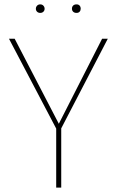

<svg xmlns="http://www.w3.org/2000/svg" viewBox="-20 -858 534 878"><path d="M260 -271V0H237V-270L21 -681H47L249 -292L447 -681H473ZM184 -818Q184 -810 178.5 -804.5Q173 -799 164 -799Q155 -799 149.5 -804.5Q144 -810 144 -818Q144 -826 149.5 -832Q155 -838 164 -838Q173 -838 178.5 -832Q184 -826 184 -818ZM349 -818Q349 -810 344 -804.5Q339 -799 330 -799Q320 -799 314.5 -804.5Q309 -810 309 -818Q309 -827 314.5 -832.5Q320 -838 330 -838Q339 -838 344 -832.5Q349 -827 349 -818Z"/></svg>

Font: Fira Sans Thin
Style: Regular
Weight: 100
Designer: bBox Type GmbH & Carrois Corporate GbR & Edenspiekermann AG
Foundry: bBox Type GmbH & Carrois Corporate GbR & Edenspiekermann AG
Version: Version 4.301